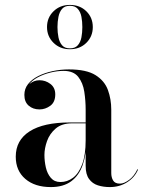

<svg xmlns="http://www.w3.org/2000/svg" viewBox="-20 -750 580 780"><path d="M426 10Q400 10 377.8 3Q355.5 -4 341.8 -22.8Q328 -41.5 328 -76V-304.5Q328 -340.5 322.5 -377Q317 -413.5 297.8 -437.8Q278.5 -462 238.5 -462Q212 -462 184.8 -455.2Q157.5 -448.5 134.2 -436.2Q111 -424 97 -406Q83 -388 83 -364.5H80Q80 -391.5 98.5 -407.8Q117 -424 140.5 -424Q165 -424 184.8 -409Q204.5 -394 204.5 -366.5Q204.5 -335 184.2 -320.2Q164 -305.5 140.5 -305.5Q114 -305.5 96.5 -320.8Q79 -336 79 -364.5Q79 -389.5 94 -408.5Q109 -427.5 135 -440.8Q161 -454 193.5 -461Q226 -468 260 -468Q331 -468 368 -444.8Q405 -421.5 418.5 -384.2Q432 -347 432 -304.5V-47Q432 -29.5 439.5 -16.8Q447 -4 467.5 -4Q484 -4 504.8 -19.5Q525.5 -35 538.5 -63L540.5 -60.5Q527 -29 496.2 -9.5Q465.5 10 426 10ZM186.5 10Q121.5 10 82.8 -23.2Q44 -56.5 44 -113.5Q44 -180.5 100.5 -216.5Q157 -252.5 263.5 -252.5H374.5V-249H273Q231 -249 206.2 -227.8Q181.5 -206.5 171 -176.8Q160.5 -147 160.5 -120.5Q160.5 -95.5 166.2 -70Q172 -44.5 186.5 -27.5Q201 -10.5 225.5 -10.5Q253.5 -10.5 276.8 -28Q300 -45.5 314 -83Q328 -120.5 328 -180.5H331Q331 -123 316 -80Q301 -37 269.2 -13.5Q237.5 10 186.5 10ZM264 -550Q224 -550 197.5 -576Q171 -602 171 -640Q171 -678.5 197.5 -704.2Q224 -730 264 -730Q304.5 -730 330.8 -704.2Q357 -678.5 357 -640Q357 -602 330.8 -576Q304.5 -550 264 -550ZM264 -553.5Q285 -553.5 296 -566Q307 -578.5 310.8 -598.2Q314.5 -618 314.5 -640Q314.5 -662 310.8 -681.8Q307 -701.5 296 -714Q285 -726.5 264 -726.5Q243 -726.5 232.2 -714Q221.5 -701.5 217.5 -681.8Q213.5 -662 213.5 -640Q213.5 -618 217.5 -598.2Q221.5 -578.5 232.2 -566Q243 -553.5 264 -553.5Z"/></svg>

Font: Bodoni Moda 48pt Medium
Style: Regular
Weight: 500
Designer: Owen Earl
Foundry: indestructible type
Version: Version 2.005